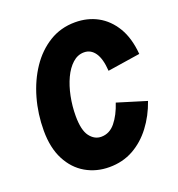

<svg xmlns="http://www.w3.org/2000/svg" viewBox="-130 -816 862 932"><g transform="rotate(-20 300.5 -350.0)"><path d="M278 9Q211 9 156.5 -22.5Q102 -54 70 -115.5Q38 -177 38 -266Q38 -352 60.5 -431.5Q83 -511 125 -573.5Q167 -636 226.5 -672.5Q286 -709 360 -709Q424 -709 475.5 -681Q527 -653 560.5 -597.5Q594 -542 601 -458L433 -432Q429 -495 407.5 -526Q386 -557 351 -557Q318 -557 291.5 -533Q265 -509 246.5 -469.5Q228 -430 218 -380.5Q208 -331 208 -280Q208 -207 232 -175Q256 -143 291 -143Q334 -143 364 -180Q394 -217 413 -275L563 -229Q539 -160 498 -106Q457 -52 402 -21.5Q347 9 278 9Z"/></g></svg>

Font: Red Hat Mono
Style: Italic
Weight: 300
Italic angle: -12°
Monospace: yes
Designer: Pentagram, MCKL
Foundry: Pentagram, MCKL
Version: Version 1.023